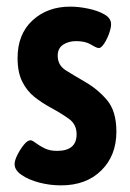

<svg xmlns="http://www.w3.org/2000/svg" viewBox="-20 -551 393 579"><path d="M164 8Q130 8 98 -0.5Q66 -9 45 -23.5Q24 -38 24 -56Q24 -67 32.5 -84Q41 -101 52 -114.5Q63 -128 72 -128Q77 -128 87.5 -120Q98 -112 114 -104Q130 -96 152 -96Q211 -96 211 -146Q211 -176 188 -192.5Q165 -209 132 -227Q106 -241 83.5 -259Q61 -277 47 -305Q33 -333 33 -376Q33 -448 78 -489.5Q123 -531 192 -531Q217 -531 246 -525Q275 -519 295 -507.5Q315 -496 315 -478Q315 -467 309 -450Q303 -433 294 -419.5Q285 -406 278 -406Q272 -406 254.5 -416.5Q237 -427 210 -427Q186 -427 170 -416Q154 -405 154 -383Q154 -354 179 -338.5Q204 -323 235 -305Q274 -283 302.5 -249.5Q331 -216 331 -154Q331 -82 285.5 -37Q240 8 164 8Z"/></svg>

Font: Asap Condensed SemiBold
Style: Regular
Weight: 600
Width: 3
Designer: Pablo Cosgaya
Foundry: Omnibus-Type
Version: Version 3.001; ttfautohint (v1.8.4.7-5d5b)